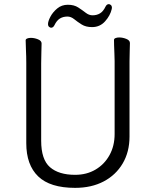

<svg xmlns="http://www.w3.org/2000/svg" viewBox="-20 -890 750 928"><path d="M520 -846Q513 -815 488 -787Q463 -759 425 -759Q395 -759 375 -771.5Q355 -784 339 -797Q323 -810 306 -810Q285 -810 269.5 -800.5Q254 -791 243 -768Q237 -756 227 -756Q222 -756 217 -760.5Q212 -765 212 -773Q212 -787 223.5 -809Q235 -831 256.5 -849Q278 -867 308 -867Q338 -867 358 -854Q378 -841 394 -828.5Q410 -816 427 -816Q448 -816 463.5 -825.5Q479 -835 490 -858Q496 -870 506 -870Q511 -870 516 -865.5Q521 -861 521 -853Q521 -849 520 -846ZM534 -595Q534 -609 533 -630Q532 -651 531.5 -670Q531 -689 531 -697Q531 -703 538.5 -706Q546 -709 556 -709Q573 -709 590.5 -702Q608 -695 608 -682Q608 -670 607 -645Q606 -620 606 -594V-230Q606 -156 573 -100Q540 -44 481 -13Q422 18 343 18Q222 18 164.5 -37.5Q107 -93 107 -198V-586Q107 -617 105.5 -647.5Q104 -678 104 -695Q104 -701 111.5 -704Q119 -707 129 -707Q146 -707 163.5 -700Q181 -693 181 -680Q181 -668 180 -639Q179 -610 179 -584V-210Q179 -119 221.5 -82Q264 -45 343 -45Q399 -45 442 -70.5Q485 -96 509.5 -140.5Q534 -185 534 -242Z"/></svg>

Font: Moon Stars Kai T HW
Style: Regular
Weight: 400
Designer: GuiWonder
Version: Version 1.101